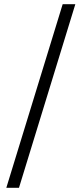

<svg xmlns="http://www.w3.org/2000/svg" viewBox="-20 -730 390 910"><path d="M10 160 277 -710H337L70 160Z"/></svg>

Font: Pinyin1712
Style: Regular
Weight: 400
Version: Version 1